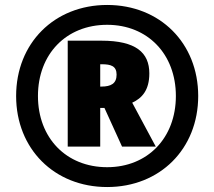

<svg xmlns="http://www.w3.org/2000/svg" viewBox="-20 -744 864 774"><path d="M412 10C625 10 779 -144 779 -357C779 -570 625 -724 412 -724C199 -724 45 -570 45 -357C45 -144 199 10 412 10ZM412 -70C247 -70 133 -188 133 -357C133 -526 247 -644 412 -644C575 -644 689 -526 689 -357C689 -188 575 -70 412 -70ZM253 -153H384V-309H401L472 -153H608L513 -330C552 -348 582 -380 582 -448C582 -532 528 -580 389 -580H253ZM389 -395H384V-485H390C427 -485 450 -478 450 -443C450 -407 427 -395 389 -395Z"/></svg>

Font: Noto Sans Thai Looped Black
Style: Regular
Weight: 900
Designer: Sasikarn Vongin, Ben Mitchell
Foundry: The Fontpad Ltd
Version: Version 1.001